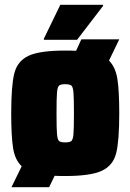

<svg xmlns="http://www.w3.org/2000/svg" viewBox="-20 -730 547 805"><path d="M480 -255Q480 -139 467 -87.5Q454 -36 407 -14Q360 8 253 8Q222 8 209 7L186 55H28L71 -33Q43 -59 35 -108.5Q27 -158 27 -255Q27 -371 40 -422.5Q53 -474 99.5 -496Q146 -518 253 -518Q285 -518 299 -517L321 -565H480L437 -476Q464 -449 472 -400Q480 -351 480 -255ZM290 -255Q290 -320 288 -342.5Q286 -365 279.5 -371Q273 -377 253 -377Q234 -377 227.5 -371Q221 -365 219 -342.5Q217 -320 217 -255Q217 -190 219 -167.5Q221 -145 227.5 -139Q234 -133 253 -133Q273 -133 279.5 -139Q286 -145 288 -167.5Q290 -190 290 -255ZM164 -563V-568L233 -710H412V-705L303 -563Z"/></svg>

Font: Saira Semi Condensed Black
Style: Regular
Weight: 900
Width: 4
Designer: Hector Gatti with collaboration of the Omnibus-Type team
Foundry: Omnibus-Type
Version: Version 1.001; ttfautohint (v1.8)